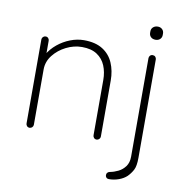

<svg xmlns="http://www.w3.org/2000/svg" viewBox="-91 -746 1022 1033"><g transform="rotate(10 420.0 -229.0)"><path d="M310 -515Q373 -515 412.5 -490Q452 -465 470.5 -422Q489 -379 489 -326V-20Q489 -12 483 -6Q477 0 469 0Q460 0 454.5 -6Q449 -12 449 -20V-322Q449 -365 434.5 -400Q420 -435 388.5 -456Q357 -477 306 -477Q262 -477 220 -456Q178 -435 150.5 -400Q123 -365 123 -322V-20Q123 -12 117 -6Q111 0 103 0Q94 0 88.5 -6Q83 -12 83 -20V-479Q83 -487 89 -493Q95 -499 103 -499Q112 -499 117.5 -493Q123 -487 123 -479V-381L98 -333Q98 -369 117 -402Q136 -435 167 -460.5Q198 -486 235.5 -500.5Q273 -515 310 -515ZM668 163Q651 179 625 188.5Q599 198 571 198Q562 198 557 192.5Q552 187 552 180V178Q552 170 557.5 165Q563 160 570 159Q592 155 614.5 144Q637 133 652.5 112Q668 91 668 58V-480Q668 -488 673.5 -494Q679 -500 688 -500Q697 -500 702.5 -494Q708 -488 708 -480V58Q708 103 696.5 124.5Q685 146 668 163ZM688 -584Q672 -584 662.5 -593Q653 -602 653 -616V-624Q653 -638 663 -647Q673 -656 689 -656Q703 -656 712.5 -647Q722 -638 722 -624V-616Q722 -602 712.5 -593Q703 -584 688 -584Z"/></g></svg>

Font: Quicksand Variable Light
Style: Regular
Weight: 300
Designer: Andrew Paglinawan
Foundry: Andrew Paglinawan
Version: Version 3.004